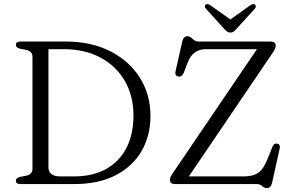

<svg xmlns="http://www.w3.org/2000/svg" viewBox="-20 -904 1439 943"><path d="M58 -16.5Q58 -30 77.5 -35L108 -41Q139.5 -47.5 139.5 -75V-625Q139.5 -652.5 108 -659L77.5 -665Q58 -670 58 -683.5Q58 -700 80 -700H302.5Q427.5 -700 521.2 -652.5Q615 -605 667 -522.2Q719 -439.5 719 -334Q719 -238.5 675.8 -163Q632.5 -87.5 549 -43.8Q465.5 0 344 0H80Q58 0 58 -16.5ZM342.5 -37.5Q435.5 -37.5 501 -74Q566.5 -110.5 601 -177.5Q635.5 -244.5 635.5 -337Q635.5 -433 593 -506.5Q550.5 -580 473.5 -621.2Q396.5 -662.5 293 -662.5H218V-82.5Q218 -37.5 276.5 -37.5ZM1320.5 -646.5 907.5 -37.5H1176Q1223 -37.5 1249.5 -56.2Q1276 -75 1298 -132.5L1318.5 -184Q1325.5 -201.5 1341 -198.5Q1358.5 -195.5 1353.5 -173.5L1316 -5Q1310 19.5 1290.5 19.5Q1277.5 19.5 1267.5 9.8Q1257.5 0 1239 0H840Q814.5 0 814.5 -20Q814.5 -28.5 818.2 -36Q822 -43.5 828 -52.5L1242 -662.5H992.5Q960.5 -662.5 937.8 -647Q915 -631.5 900.5 -594L883 -547.5Q873.5 -525 855.5 -528.5Q837 -531.5 842.5 -555.5L875 -700Q881 -726 901 -726Q910.5 -726 918 -719.5Q925.5 -713 934 -706.5Q942.5 -700 954.5 -700H1308.5Q1334 -700 1334 -679.5Q1334 -667 1320.5 -646.5ZM1141 -762Q1133.5 -753.5 1127.2 -748.8Q1121 -744 1112 -744Q1102.5 -744 1096 -748.8Q1089.5 -753.5 1081.5 -762L991.5 -861Q986 -867 986.2 -872.8Q986.5 -878.5 990 -881.5Q998.5 -887.5 1012.5 -878.5L1111.5 -808.5L1210 -878.5Q1224 -887.5 1232.5 -881.5Q1236 -878.5 1236.2 -872.8Q1236.5 -867 1231.5 -861Z"/></svg>

Font: Fraunces 9pt S050 Light
Style: Regular
Weight: 300
Version: Version 1.000; ttfautohint (v1.8.3)